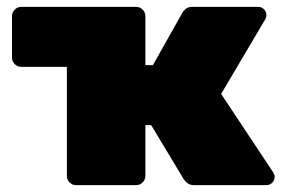

<svg xmlns="http://www.w3.org/2000/svg" viewBox="-20 -540 836 560"><path d="M777 -37Q781 -31 781 -24Q781 -14 774 -7Q767 0 757 0H547Q535 0 528 -5Q521 -10 516 -17L421 -175H404V-27Q404 -16 396 -8Q388 0 377 0H202Q191 0 183 -8Q175 -16 175 -27V-345H42Q31 -345 23 -353Q15 -361 15 -372V-493Q15 -504 23 -512Q31 -520 42 -520H377Q388 -520 396 -512Q404 -504 404 -493V-350H426L512 -503Q514 -507 521 -513.5Q528 -520 541 -520H733Q743 -520 750 -513Q757 -506 757 -496Q757 -492 755.5 -487.5Q754 -483 752 -481L625 -266Z"/></svg>

Font: Rubik Light Black
Style: Regular
Weight: 900
Version: Version 2.104